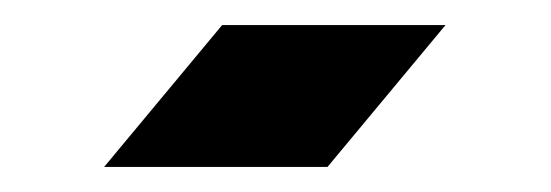

<svg xmlns="http://www.w3.org/2000/svg" viewBox="-20 -133 439 153"><path d="M63 0 157 -113H335L241 0Z"/></svg>

Font: Mada SemiBold
Style: Regular
Weight: 600
Designer: Khaled Hosny
Version: Version 1.5